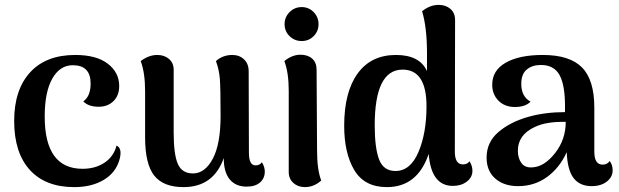

<svg xmlns="http://www.w3.org/2000/svg" viewBox="-20 -752 2535 786"><path d="M284 14Q166 14 102 -56.5Q38 -127 38 -257Q38 -384 103 -455.5Q168 -527 288 -527Q375 -527 421.5 -491Q468 -455 468 -400Q468 -361 444.5 -338Q421 -315 384 -315Q342 -315 321 -337Q351 -358 351 -410Q351 -485 278 -485Q225 -485 194 -430Q163 -375 163 -275Q163 -61 318 -61Q371 -61 408.5 -86.5Q446 -112 457 -156Q482 -145 469 -98Q454 -45 404.5 -15.5Q355 14 284 14Z M1052 -88Q1064 -69 1064 -50Q1064 -22 1044.5 -5Q1025 12 990 12Q945 12 920.5 -17.5Q896 -47 896 -105Q854 14 731 14Q649 14 611.5 -33Q574 -80 574 -190V-379Q574 -454 556 -502Q589 -527 624 -527Q653 -527 672 -510.5Q691 -494 691 -466V-208Q691 -120 708 -81Q725 -42 770 -42Q819 -42 851 -102Q883 -162 883 -277Q883 -392 880 -429.5Q877 -467 864 -502Q892 -527 931 -527Q960 -527 979 -509Q998 -491 998 -460L999 -127Q999 -75 1026 -75Q1044 -75 1052 -88Z M1264 -604Q1244 -584 1215 -584Q1186 -584 1165.5 -604Q1145 -624 1145 -653Q1145 -682 1165.5 -702.5Q1186 -723 1215 -723Q1244 -723 1264 -702.5Q1284 -682 1284 -653Q1284 -624 1264 -604ZM1278 -135Q1278 -57 1295 -13Q1265 14 1228 14Q1200 14 1181 -3Q1162 -20 1162 -48V-380Q1162 -455 1144 -502Q1176 -528 1210 -528Q1240 -528 1258 -512Q1276 -496 1276 -467Z M1902 -92Q1914 -73 1914 -53Q1914 -26 1891 -8.5Q1868 9 1834 9Q1745 9 1735 -122Q1689 14 1564 14Q1472 14 1430.5 -55.5Q1389 -125 1389 -237Q1389 -375 1444 -451Q1499 -527 1601 -527Q1698 -527 1728 -461V-535Q1728 -639 1708 -706Q1740 -732 1776 -732Q1805 -732 1824 -715.5Q1843 -699 1843 -670L1842 -131Q1842 -79 1875 -79Q1894 -79 1902 -92ZM1599 -52Q1660 -52 1693 -129.5Q1726 -207 1726 -317Q1726 -467 1628 -467Q1514 -467 1514 -239Q1514 -146 1532 -99Q1550 -52 1599 -52Z M2476 -93Q2488 -77 2488 -55Q2488 -27 2464 -8.5Q2440 10 2402 10Q2354 10 2328.5 -22.5Q2303 -55 2300 -129Q2271 -65 2219.5 -27.5Q2168 10 2101 10Q2043 10 2007.5 -21Q1972 -52 1972 -107Q1972 -170 2020.5 -211.5Q2069 -253 2144 -274Q2212 -293 2293 -293V-318Q2293 -404 2270.5 -445Q2248 -486 2194 -486Q2159 -486 2136.5 -467.5Q2114 -449 2114 -409Q2114 -356 2152 -336Q2131 -314 2088 -314Q2046 -314 2020.5 -340Q1995 -366 1995 -405Q1995 -464 2050.5 -495.5Q2106 -527 2202 -527Q2312 -527 2362.5 -476Q2413 -425 2413 -311V-131Q2413 -78 2447 -78Q2466 -78 2476 -93ZM2161 -67Q2209 -70 2252.5 -125.5Q2296 -181 2296 -253Q2216 -255 2169 -232Q2100 -200 2100 -135Q2100 -104 2115 -84Q2130 -64 2161 -67Z"/></svg>

Font: Arima Koshi Semi Bold
Style: Regular
Weight: 600
Designer: Joana Correia and Natanael Gama
Foundry: NDISCOVER
Version: Version 1.019;PS 001.019;hotconv 1.0.88;makeotf.lib2.5.64775